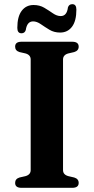

<svg xmlns="http://www.w3.org/2000/svg" viewBox="-20 -900 449 920"><path d="M282 -85Q282 -63 307.5 -56L335.5 -49.5Q357 -43 357 -23.5Q357 0 326 0H83Q52.5 0 52.5 -23.5Q52.5 -43 73.5 -49.5L102 -56Q127 -63 127 -85V-615Q127 -637 102 -644L73.5 -650.5Q52.5 -657 52.5 -676.5Q52.5 -700 83 -700H326Q357 -700 357 -676.5Q357 -657 335.5 -650.5L307.5 -644Q282 -637 282 -615ZM268 -744Q239 -744 216.8 -757.5Q194.5 -771 175.5 -784.2Q156.5 -797.5 138.5 -797.5Q109.5 -797.5 103.5 -756Q98.5 -740.5 83 -740.5Q63 -740.5 63 -766.5Q63 -820.5 84 -848.2Q105 -876 141 -876Q170 -876 192.2 -862.8Q214.5 -849.5 233.5 -836.2Q252.5 -823 271 -823Q300.5 -823 305.5 -864.5Q310.5 -880 326.5 -880Q346 -880 346 -854Q346 -799.5 325 -771.8Q304 -744 268 -744Z"/></svg>

Font: Fraunces 9pt S000 SemiBold
Style: Regular
Weight: 600
Version: Version 1.000; ttfautohint (v1.8.3)